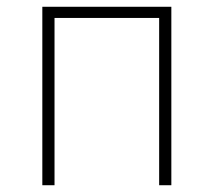

<svg xmlns="http://www.w3.org/2000/svg" viewBox="-20 -547 631 567"><path d="M105 -527H486V0H450V-494H141V0H105Z"/></svg>

Font: SpoqaHanSans
Style: Thin
Weight: 250
Designer: [Spoqa Han Sans] Dong-huui Kim \uAE40 \uB3D9 \uD718   [Noto Sans] Ryoko NISHIZUKA \u897F \u585A \u6DBC \u5B50  (kana & i
Foundry: Spoqa (http://bi.spoqa.com)
Version: Version 1.004;PS 1.004;hotconv 1.0.82;makeotf.lib2.5.63406